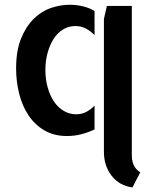

<svg xmlns="http://www.w3.org/2000/svg" viewBox="-20 -576 665 820"><path d="M48.8 -283.2Q48.8 -359.4 69.8 -411.1Q90.8 -462.9 124 -495.6Q157.2 -528.3 197.8 -542Q238.3 -555.7 277.3 -555.7Q307.6 -555.7 335 -548.8Q362.3 -542 383.8 -529.3V-425.8Q367.2 -443.4 346.7 -454.1Q326.2 -464.8 301.8 -464.8Q272.5 -464.8 248.5 -449.7Q224.6 -434.6 208.5 -409.2Q192.4 -383.8 183.1 -349.6Q173.8 -315.4 173.8 -277.3Q173.8 -237.3 183.6 -202.6Q193.4 -168 210.4 -142.6Q227.5 -117.2 252 -102.5Q276.4 -87.9 305.7 -87.9Q329.1 -87.9 348.6 -98.1Q368.2 -108.4 383.8 -125V-23.4Q360.4 -11.7 330.1 -3.4Q299.8 4.9 265.6 4.9Q210.9 4.9 169.9 -19Q128.9 -43 102.1 -83Q75.2 -123 62 -175.3Q48.8 -227.5 48.8 -283.2ZM543 64.5Q543 76.2 543 88.9Q543 101.6 545.9 114.3Q548.8 127 556.6 138.7Q564.5 150.4 579.1 160.2Q577.1 163.1 572.3 173.3Q567.4 183.6 560.5 195.3Q553.7 208 545.9 224.6Q489.3 216.8 456.5 174.3Q423.8 131.8 423.8 72.3V-495.1L436.5 -550.8H543Z"/></svg>

Font: Allerta
Style: Stencil
Weight: 400
Designer: Matt McInerney
Foundry: Matt McInerney
Version: Version 1.0